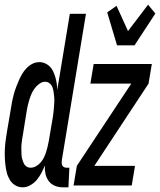

<svg xmlns="http://www.w3.org/2000/svg" viewBox="-37 -794 685 822"><path d="M61 8Q43 8 28.5 -0.5Q14 -9 5 -24Q-4 -39 -8 -55.5Q-12 -72 -14 -89Q-16 -106 -16.5 -123.5Q-17 -141 -16 -159Q-15 -177 -12.5 -195Q-10 -213 -7 -231L10 -331Q12 -346 15 -360.5Q18 -375 22 -390Q26 -405 31.5 -419.5Q37 -434 43 -448Q49 -462 57 -476Q65 -490 76.5 -502Q88 -514 102 -521Q116 -528 131 -528Q145 -528 157 -522.5Q169 -517 177.5 -508Q186 -499 191.5 -486.5Q197 -474 200.5 -461.5Q204 -449 206 -435.5Q208 -422 208 -408L262 -735H331L228 -110Q227 -104 227 -98Q227 -92 229 -87Q231 -82 236 -79Q241 -76 247 -76H260L256 8H233Q214 8 198 1.5Q182 -5 171.5 -19Q161 -33 157.5 -50.5Q154 -68 155 -86Q149 -70 140.5 -54Q132 -38 121 -24.5Q110 -11 93.5 -1.5Q77 8 61 8ZM94 -76Q106 -76 117.5 -82.5Q129 -89 137.5 -99Q146 -109 151.5 -120.5Q157 -132 160.5 -143.5Q164 -155 167 -167Q170 -179 172 -191L189 -291Q191 -302 192 -313Q193 -324 194 -335Q195 -346 195.5 -357Q196 -368 195 -379Q194 -390 192.5 -400.5Q191 -411 187.5 -420.5Q184 -430 175.5 -437Q167 -444 156 -444Q144 -444 132.5 -436Q121 -428 112.5 -417Q104 -406 98.5 -393.5Q93 -381 89 -368.5Q85 -356 82 -343Q79 -330 77 -317L61 -217Q59 -207 57.5 -196.5Q56 -186 55 -175.5Q54 -165 54.5 -155Q55 -145 55 -135Q55 -125 57.5 -115.5Q60 -106 64 -96.5Q68 -87 76 -81.5Q84 -76 94 -76ZM464 -600 422 -741 462 -769 511 -661 597 -774 628 -736 539 -600ZM278 0 292 -84 525 -436H350L364 -520H613L599 -436L367 -84H541L527 0Z"/></svg>

Font: Iosevka Medium Extended
Style: Italic
Weight: 500
Width: 7
Italic angle: -9°
Monospace: yes
Designer: Belleve Invis
Foundry: Belleve Invis
Version: Version 32.5.0; ttfautohint (v1.8.4)